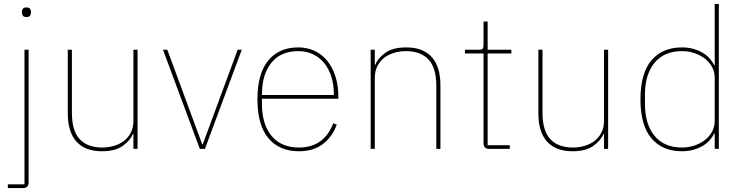

<svg xmlns="http://www.w3.org/2000/svg" viewBox="-20 -760 3794 980"><path d="M105 -506H126V171Q126 200 97 200H20V181H105ZM115 -673Q102 -673 97 -679.5Q92 -686 92 -694V-701Q92 -709 97 -715.5Q102 -722 115 -722Q128 -722 133 -715.5Q138 -709 138 -701V-694Q138 -686 133 -679.5Q128 -673 115 -673Z M661 -76H658Q644 -42 606 -15Q568 12 500 12Q415 12 370.5 -37Q326 -86 326 -181V-506H347V-185Q347 -92 387 -49.5Q427 -7 502 -7Q533 -7 562 -15.5Q591 -24 613 -41Q635 -58 648 -83.5Q661 -109 661 -144V-506H682V0H661Z M812 -506H834L1012 -24H1015L1193 -506H1214L1026 0H1000Z M1506 12Q1406 12 1350 -54.5Q1294 -121 1294 -253Q1294 -384 1349 -451Q1404 -518 1502 -518Q1548 -518 1585.5 -500.5Q1623 -483 1650 -450Q1677 -417 1692 -370.5Q1707 -324 1707 -266V-256H1317V-229Q1317 -126 1366 -66.5Q1415 -7 1506 -7Q1634 -7 1681 -131L1699 -124Q1676 -61 1627.5 -24.5Q1579 12 1506 12ZM1502 -499Q1413 -499 1365 -439.5Q1317 -380 1317 -277V-275H1684V-279Q1684 -329 1671 -369.5Q1658 -410 1634 -439Q1610 -468 1576.5 -483.5Q1543 -499 1502 -499Z M1872 0V-506H1893V-430H1896Q1909 -464 1947.5 -491Q1986 -518 2054 -518Q2139 -518 2183.5 -469Q2228 -420 2228 -325V0H2207V-321Q2207 -414 2167 -456.5Q2127 -499 2052 -499Q2021 -499 1992 -490.5Q1963 -482 1941 -465Q1919 -448 1906 -422Q1893 -396 1893 -362V0Z M2477 0Q2448 0 2448 -29V-487H2353V-506H2425Q2439 -506 2443.5 -511.5Q2448 -517 2448 -531V-650H2469V-506H2590V-487H2469V-19H2582V0Z M3063 -76H3060Q3046 -42 3008 -15Q2970 12 2902 12Q2817 12 2772.5 -37Q2728 -86 2728 -181V-506H2749V-185Q2749 -92 2789 -49.5Q2829 -7 2904 -7Q2935 -7 2964 -15.5Q2993 -24 3015 -41Q3037 -58 3050 -83.5Q3063 -109 3063 -144V-506H3084V0H3063Z M3628 -78H3625Q3617 -61 3603 -45Q3589 -29 3568.5 -16.5Q3548 -4 3521 4Q3494 12 3461 12Q3361 12 3305 -54Q3249 -120 3249 -253Q3249 -386 3305 -452Q3361 -518 3461 -518Q3494 -518 3521 -510Q3548 -502 3568.5 -489.5Q3589 -477 3603 -460.5Q3617 -444 3625 -428H3628V-740H3649V0H3628ZM3461 -7Q3494 -7 3524 -17Q3554 -27 3577.5 -45Q3601 -63 3614.5 -88Q3628 -113 3628 -143V-363Q3628 -393 3614.5 -418Q3601 -443 3577.5 -461Q3554 -479 3524 -489Q3494 -499 3461 -499Q3370 -499 3321 -439.5Q3272 -380 3272 -277V-229Q3272 -126 3321 -66.5Q3370 -7 3461 -7Z"/></svg>

Font: IBM Plex Sans Thai Thin
Style: Regular
Weight: 100
Designer: Mike Abbink, Paul van der Laan, Pieter van Rosmalen, Ben Mitchell, Mark Frömberg
Foundry: Bold Monday
Version: Version 1.1